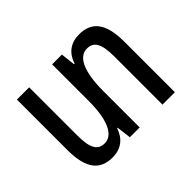

<svg xmlns="http://www.w3.org/2000/svg" viewBox="-112 -689 887 887"><g transform="rotate(-45 331.0 -246.0)"><path d="M477 -502C423 -502 384 -475 367 -421H363L355 -492H291V-252C291 -131 260 -62 205 -62C162 -62 141 -92 141 -176V-492H61V-162C61 -37 106 10 185 10C239 10 277 -18 295 -71H298L307 0H371V-240C371 -361 401 -430 456 -430C500 -430 520 -399 520 -315V0H601V-330C601 -456 555 -502 477 -502Z"/></g></svg>

Font: Noto Sans Armenian ExtraCondensed
Style: Regular
Weight: 400
Width: 2
Designer: Monotype Design Team
Foundry: Monotype Imaging Inc.
Version: Version 2.008